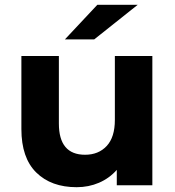

<svg xmlns="http://www.w3.org/2000/svg" viewBox="-20 -771 727 799"><path d="M614 -538V0H466V-64Q435 -29 392 -10.5Q349 8 299 8Q193 8 131 -53Q69 -114 69 -234V-538H225V-257Q225 -127 334 -127Q390 -127 424 -163.5Q458 -200 458 -272V-538ZM385 -751H553L372 -607H250Z"/></svg>

Font: Idrija
Style: Bold
Weight: 700
Designer: Julieta Ulanovsky
Foundry: Julieta Ulanovsky
Version: Version 7.200